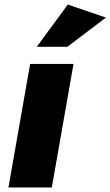

<svg xmlns="http://www.w3.org/2000/svg" viewBox="-20 -821 484 841"><path d="M302 -541H112L17 0H207ZM141 -616H275L444 -744L277 -801Z"/></svg>

Font: Geom Black
Style: Bold Italic
Weight: 900
Italic angle: -10°
Version: Version 1.102